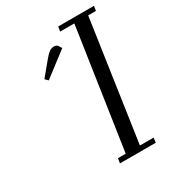

<svg xmlns="http://www.w3.org/2000/svg" viewBox="-171 -802 820 902"><g transform="rotate(-30 239.0 -351.0)"><path d="M104 -520 168 -597.2Q183.6 -615.7 194.6 -623.3Q205.6 -630.9 219.2 -630.9Q224.6 -630.9 229.2 -629.2Q233.9 -627.4 235.8 -626L237.8 -624L250 -605L119.1 -504.9ZM213.9 0 217.8 -25.9H259.8L356.9 -676.8H279.8L284.2 -702.1H478L474.1 -676.8H432.1L336.9 -25.9H411.1L408.2 0Z"/></g></svg>

Font: Dehuti Alt
Style: Italic
Weight: 400
Version: Version 1.2